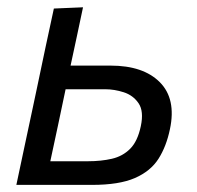

<svg xmlns="http://www.w3.org/2000/svg" viewBox="-20 -520 554 540"><path d="M26 0Q37.5 -54.5 48.5 -106Q59.5 -157.5 72.5 -218.5L83 -268Q97 -335 108.2 -387.8Q119.5 -440.5 131.5 -496L213.5 -499.5Q204.5 -457.5 196.2 -417.8Q188 -378 178.5 -335.5H291Q383 -335.5 429.5 -288.8Q476 -242 458 -157Q448 -108.5 425.8 -73.5Q403.5 -38.5 359.2 -19.2Q315 0 239 0ZM121.5 -66.5H227.5Q264.5 -66.5 294.8 -73.5Q325 -80.5 346 -101.5Q367 -122.5 376 -165Q385 -207 369.8 -229.5Q354.5 -252 328 -260.5Q301.5 -269 276 -269H164.5Q153 -214 143 -166.8Q133 -119.5 121.5 -66.5Z"/></svg>

Font: Commissioner
Style: Italic
Weight: 400
Italic angle: -12°
Designer: Kostas Bartsokas
Foundry: Kostas Bartsokas
Version: Version 1.000; ttfautohint (v1.8.3)